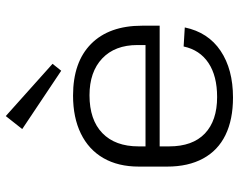

<svg xmlns="http://www.w3.org/2000/svg" viewBox="-101 -719 827 665"><g transform="rotate(-90 312.5 -386.5)"><path d="M307 7Q231 7 177.5 -19Q124 -45 96 -96.5Q68 -148 68 -221V-319Q68 -391 97.5 -442Q127 -493 182.5 -520Q238 -547 314 -547Q430 -547 493 -484.5Q556 -422 556 -308V-247H124V-296H501L489 -276V-324Q489 -402 442.5 -446Q396 -490 315 -490Q230 -490 184 -445.5Q138 -401 138 -320V-214Q138 -133 182.5 -90.5Q227 -48 309 -48Q382 -48 427 -78Q472 -108 484 -164L550 -160Q533 -79 469 -36Q405 7 307 7ZM424 -618 400 -588 198 -723 243 -780Z"/></g></svg>

Font: Pathway Extreme 28pt Light
Style: Regular
Weight: 300
Designer: Eduardo Rodriguez Tunni
Foundry: Eduardo Rodriguez Tunni
Version: Version 1.001;gftools[0.9.26]